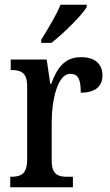

<svg xmlns="http://www.w3.org/2000/svg" viewBox="-20 -786 463 806"><path d="M153 -619V-606H196C247 -646 323 -721 344 -756V-766H234C216 -721 181 -665 153 -619ZM23 0H286V-44H262C226 -44 197 -52 197 -111V-275C197 -360 220 -476 275 -476C309 -476 319 -452 319 -397C381 -397 410 -424 410 -469C410 -516 381 -546 320 -546C249 -546 219 -498 195 -434H191L176 -536H25V-492H28C66 -492 94 -483 94 -424V-116C94 -53 65 -44 26 -44H23Z"/></svg>

Font: Noto Serif Thai Condensed Medium
Style: Regular
Weight: 500
Width: 3
Designer: Monotype Design Team
Foundry: Monotype Imaging Inc.
Version: Version 2.002